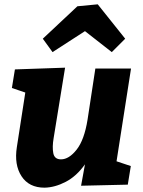

<svg xmlns="http://www.w3.org/2000/svg" viewBox="-20 -854 661 888"><path d="M186 14Q114 14 79.5 -39Q45 -92 58 -174L97 -426L35 -447L49 -533L281 -541L228 -215Q221 -174 226.5 -145.5Q232 -117 262 -117Q299 -117 334.5 -162Q370 -207 385 -301L421 -537H586L519 -108L585 -86L571 0L355 5L373 -94Q334 -39 284 -13Q234 13 186 14ZM223 -613 178 -675 338 -825 432 -834 559 -675 497 -613 373 -710Z"/></svg>

Font: Bitter ExtraBold
Style: Italic
Weight: 800
Italic angle: -9°
Designer: Sol Matas, and Bitter project Authors
Foundry: Sol Matas
Version: Version 2.001